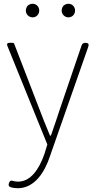

<svg xmlns="http://www.w3.org/2000/svg" viewBox="-20 -754 508 1018"><path d="M350 -226 448 -506C453 -520 448 -527 433 -527C424 -527 416 -523 413 -514L300 -183C285 -138 267 -82 250 -35H245C225 -82 203 -138 186 -183L56 -520C54 -525 51 -527 46 -527H33H30C19 -527 15 -521 19 -511L231 12L216 61C187 145 142 209 76 209C67 209 57 208 48 205C36 201 30 207 27 219C24 228 26 234 35 238C47 242 61 244 74 244C165 244 218 156 245 74ZM127 -673C134 -666 143 -662 153 -662C173 -662 188 -678 188 -698C188 -718 173 -734 153 -734C143 -734 134 -730 127 -724C121 -717 117 -708 117 -698C117 -688 121 -679 127 -673ZM317 -673C324 -666 333 -662 343 -662C363 -662 378 -678 378 -698C378 -718 363 -734 343 -734C333 -734 324 -730 317 -724C311 -717 307 -708 307 -698C307 -688 311 -679 317 -673Z"/></svg>

Font: GenSenRounded2 TW EL
Style: Regular
Weight: 250
Version: Version 2.100;PS 2.1;hotconv 16.6.51;makeotf.lib2.5.65220 DE